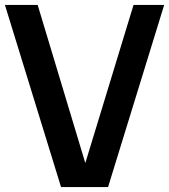

<svg xmlns="http://www.w3.org/2000/svg" viewBox="-20 -760 687 780"><path d="M228 0 0 -740H133L340 -53H313L522.5 -740H647L419 0Z"/></svg>

Font: Encode Sans SC SemiCondensed SemiBold
Style: Regular
Weight: 600
Width: 4
Designer: Multiple Designers
Foundry: Impallari Type
Version: Version 3.002